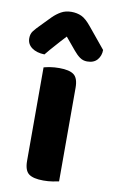

<svg xmlns="http://www.w3.org/2000/svg" viewBox="-107 -779 494 832"><g transform="rotate(10 140.0 -362.5)"><path d="M145 8Q100 8 80.5 -7Q61 -22 61 -64V-475Q71 -478 89 -481Q107 -484 129 -484Q174 -484 193.5 -469Q213 -454 213 -412V0Q203 2 185 5Q167 8 145 8ZM137 -624Q124 -610 113.5 -598.5Q103 -587 93.5 -576Q84 -565 74.5 -554.5Q65 -544 55 -531Q20 -532 -1 -547.5Q-22 -563 -22 -589Q-22 -608 -12 -621Q-2 -634 18 -654L57 -694Q74 -711 93.5 -722Q113 -733 139 -733Q163 -733 183 -724Q203 -715 228 -684L302 -594Q302 -569 287 -551Q272 -533 242 -533Q224 -533 210 -543Q196 -553 182 -570Z"/></g></svg>

Font: Baloo Da 2
Style: Bold
Weight: 700
Designer: Noopur Datye, Sulekha Rajkumar and Ek Type
Foundry: Ek Type
Version: Version 1.640;hotconv 1.0.111;makeotfexe 2.5.65597; ttfautoh